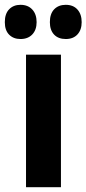

<svg xmlns="http://www.w3.org/2000/svg" viewBox="-54 -777 359 797"><path d="M199 0H54V-550H199ZM-34 -685Q-34 -720 -16 -738.5Q2 -757 31 -757Q62 -757 80 -737.5Q98 -718 98 -685Q98 -653 80 -634Q62 -615 31 -615Q2 -615 -16 -633Q-34 -651 -34 -685ZM153 -685Q153 -720 171 -738.5Q189 -757 219 -757Q250 -757 267.5 -737.5Q285 -718 285 -685Q285 -653 267.5 -634Q250 -615 219 -615Q188 -615 170.5 -633.5Q153 -652 153 -685Z"/></svg>

Font: Noto Sans Arabic ExtCond ExtBd
Style: Regular
Weight: 800
Width: 2
Designer: Monotype Design Team, Nadine Chahine, Nizar Qandah and Khaled Hosny
Foundry: Monotype Imaging Inc.
Version: Version 2.012; ttfautohint (v1.8.4.7-5d5b)